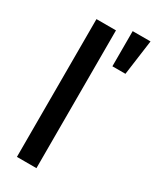

<svg xmlns="http://www.w3.org/2000/svg" viewBox="-196 -821 718 878"><g transform="rotate(30 163.0 -381.5)"><path d="M161.1 -727.5V0H58.1V-727.5ZM229 -577.1V-762.7H323.2L297.9 -577.1Z"/></g></svg>

Font: Inter Display Medium
Style: Regular
Weight: 500
Designer: Rasmus Andersson
Foundry: rsms
Version: Version 4.001;git-9221beed3